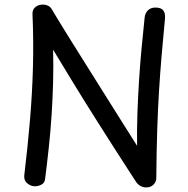

<svg xmlns="http://www.w3.org/2000/svg" viewBox="-20 -809 822 839"><path d="M177 -26Q175 -10 161.5 -2.5Q148 5 132 5Q115 5 99.5 -7.5Q84 -20 86 -42Q101 -167 111 -284.5Q121 -402 124 -516.5Q127 -631 122 -747Q121 -767 134.5 -778Q148 -789 167 -789Q180 -789 191 -783.5Q202 -778 209 -764Q216 -752 235.5 -720Q255 -688 284.5 -640.5Q314 -593 350 -536Q386 -479 425 -416.5Q464 -354 503.5 -291.5Q543 -229 579 -172Q578 -242 580.5 -313.5Q583 -385 587.5 -456Q592 -527 598.5 -596.5Q605 -666 612 -732Q614 -752 626.5 -764Q639 -776 659 -776Q684 -776 693.5 -763.5Q703 -751 701 -728Q693 -646 686.5 -569.5Q680 -493 675 -413.5Q670 -334 667 -241Q664 -148 663 -31Q663 -15 651 -2.5Q639 10 619 10Q605 10 593.5 3.5Q582 -3 574 -15Q522 -95 483 -156Q444 -217 412 -267.5Q380 -318 350 -366Q320 -414 287 -468.5Q254 -523 212 -592Q214 -519 212 -448Q210 -377 205.5 -307Q201 -237 193.5 -167Q186 -97 177 -26Z"/></svg>

Font: Playpen Sans
Style: Regular
Weight: 400
Designer: Laura Meseguer, Veronika Burian, José Scaglione, Kostas Bartsokas, Vera Evstafieva, Tom Grace, Yorlmar Campos
Foundry: TypeTogether
Version: Version 2.000